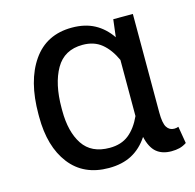

<svg xmlns="http://www.w3.org/2000/svg" viewBox="-86 -626 737 725"><g transform="rotate(-15 282.5 -264.0)"><path d="M491.2 -528.3V-143.6Q491.2 -101.1 501.5 -85.2Q511.7 -69.3 530.3 -69.3Q534.7 -69.3 539.1 -70.1Q543.5 -70.8 546.9 -72.3L558.1 -5.9Q543.9 3.4 530 6.8Q516.1 10.3 498.5 10.3Q462.4 10.3 440.2 -8.3Q418 -26.9 408.2 -69.8Q381.8 -29.8 344.2 -9.8Q306.6 10.3 253.9 10.3Q155.8 10.3 102.3 -58.8Q48.8 -127.9 48.8 -244.6V-254.9Q48.8 -384.8 102.1 -461.4Q155.3 -538.1 254.9 -538.1Q305.7 -538.1 342.8 -518.3Q379.9 -498.5 406.2 -460L414.6 -528.3ZM139.2 -244.6Q139.2 -161.6 172.1 -112.1Q205.1 -62.5 276.4 -62.5Q321.8 -62.5 351.3 -85.9Q380.9 -109.4 400.9 -153.3V-372.6Q380.9 -416.5 351.3 -440.7Q321.8 -464.8 277.3 -464.8Q205.6 -464.8 172.4 -407Q139.2 -349.1 139.2 -254.9Z"/></g></svg>

Font: Roboto Web
Style: Regular
Weight: 400
Designer: Google
Version: Version 1.200310; 2013